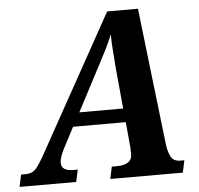

<svg xmlns="http://www.w3.org/2000/svg" viewBox="-96 -767 852 820"><g transform="rotate(-5 329.5 -357.0)"><path d="M-45 0 -34 -52H-14Q12 -52 27.5 -67.5Q43 -83 69 -130L393 -714H525L593 -129Q597 -95 608.5 -73.5Q620 -52 649 -52H666L655 0H344L355 -52H376Q407 -52 424.5 -63Q442 -74 442 -99Q442 -106 441.5 -113Q441 -120 441 -127L431 -236H205L157 -144Q139 -108 139 -87Q139 -52 191 -52H209L198 0ZM331 -474 237 -295H425L409 -465Q406 -509 403 -544Q400 -579 400 -615Q385 -579 370.5 -550Q356 -521 331 -474Z"/></g></svg>

Font: Noto Serif SemiCondensed
Style: Bold Italic
Weight: 700
Width: 4
Italic angle: -12°
Designer: Monotype Design Team
Foundry: Monotype Imaging Inc.
Version: Version 2.014